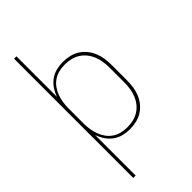

<svg xmlns="http://www.w3.org/2000/svg" viewBox="-291 -801 1082 1082"><g transform="rotate(-45 250.0 -260.0)"><path d="M72 215V-735H91V-412Q100 -438 115 -460.5Q130 -483 152 -499Q174 -515 200.5 -521.5Q227 -528 254 -528Q280 -528 306 -522Q332 -516 354 -502Q376 -488 392.5 -467.5Q409 -447 419 -422.5Q429 -398 432.5 -372Q436 -346 436 -320V-200Q436 -174 432.5 -148Q429 -122 419 -97.5Q409 -73 392.5 -52.5Q376 -32 354 -18Q332 -4 306 2Q280 8 254 8Q227 8 200.5 1.5Q174 -5 152 -21Q130 -37 115 -59.5Q100 -82 91 -108V215ZM251 -10Q275 -10 298.5 -15.5Q322 -21 342 -33.5Q362 -46 377 -65Q392 -84 401 -106.5Q410 -129 413.5 -152.5Q417 -176 417 -200V-320Q417 -344 413.5 -367.5Q410 -391 401 -413.5Q392 -436 377 -455Q362 -474 342 -486.5Q322 -499 298.5 -504.5Q275 -510 251 -510Q227 -510 204 -504.5Q181 -499 161.5 -486Q142 -473 128 -453.5Q114 -434 106 -412Q98 -390 94.5 -366.5Q91 -343 91 -320V-200Q91 -177 94.5 -153.5Q98 -130 106 -108Q114 -86 128 -66.5Q142 -47 161.5 -34Q181 -21 204 -15.5Q227 -10 251 -10Z"/></g></svg>

Font: Iosevka Curly Thin
Style: Regular
Weight: 100
Monospace: yes
Designer: Belleve Invis
Foundry: Belleve Invis
Version: Version 22.1.2; ttfautohint (v1.8.4)